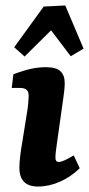

<svg xmlns="http://www.w3.org/2000/svg" viewBox="-20 -676 327 703"><path d="M212 -318 188 -148Q186 -134 184.5 -121.5Q183 -109 183 -98Q183 -83 195 -83Q203 -83 216.5 -89Q230 -95 250 -107L272 -60Q239 -28 199 -10.5Q159 7 119 7Q51 7 51 -62Q51 -80 54 -105Q57 -130 61 -152L80 -271Q82 -282 83.5 -299.5Q85 -317 85 -325Q85 -341 77 -347.5Q69 -354 53 -354H23L29 -404Q66 -418 93.5 -424Q121 -430 148 -430Q186 -430 201.5 -415Q217 -400 217 -372Q217 -361 215.5 -346Q214 -331 212 -318ZM32 -503 140 -652 219 -656 286 -498 239 -470 167 -565 70 -469Z"/></svg>

Font: Yrsa
Style: Bold Italic
Weight: 700
Italic angle: -7.10001°
Version: Version 2.004